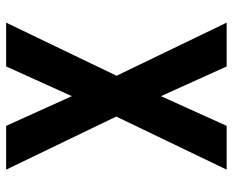

<svg xmlns="http://www.w3.org/2000/svg" viewBox="-88 -688 775 640"><g transform="rotate(90 300.0 -367.5)"><path d="M55 0 232 -368 55 -735H201L300 -516L399 -735H545L368 -367L545 0H399L300 -219L201 0Z"/></g></svg>

Font: Iosevka SS04 XBd Ex
Style: Regular
Weight: 800
Width: 7
Monospace: yes
Designer: Belleve Invis
Foundry: Belleve Invis
Version: Version 19.0.0; ttfautohint (v1.8.4)